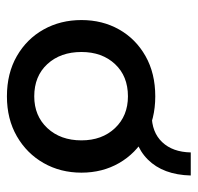

<svg xmlns="http://www.w3.org/2000/svg" viewBox="-28 -520 558 541"><g transform="rotate(90 250.5 -249.0)"><path d="M251 10Q186 10 137.5 -18Q89 -46 62.5 -93.5Q36 -141 36 -200Q36 -259 62.5 -306Q89 -353 137.5 -380.5Q186 -408 251 -408Q315 -408 363.5 -380.5Q412 -353 439 -306Q466 -259 466 -200Q466 -141 439 -93.5Q412 -46 363.5 -18Q315 10 251 10ZM251 -67Q306 -67 340.5 -104Q375 -141 375 -200Q375 -258 340.5 -294.5Q306 -331 251 -331Q194 -331 160 -294.5Q126 -258 126 -200Q126 -141 160 -104Q194 -67 251 -67ZM290 -344V-398H303Q352 -398 380 -427.5Q408 -457 409 -508H474Q472 -430 429 -387Q386 -344 310 -344Z"/></g></svg>

Font: Rokkitt Medium
Style: Regular
Weight: 500
Version: Version 3.103